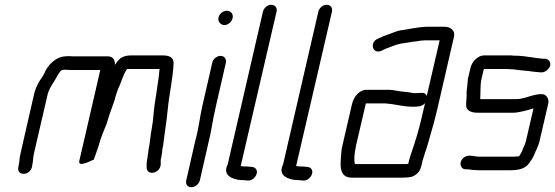

<svg xmlns="http://www.w3.org/2000/svg" viewBox="-20 -710 2324 804"><path d="M114 -11 115 -18C119 -36 118 -51 123 -71L180 -317C181 -323 188 -336 190 -342L196 -352C198 -357 202 -362 206 -368C218 -386 223 -404 239 -417H240C244 -418 250 -418 256 -418C265 -417 271 -417 277 -417H400L312 -36C310 -26 316 -22 326 -24C343 -27 360 -36 373 -42C380 -62 386 -79 393 -99C401 -132 415 -163 427 -193L438 -229C445 -251 453 -269 460 -291C464 -309 470 -325 475 -339C488 -364 495 -398 512 -421H648V-419C646 -403 646 -399 644 -382L640 -356C636 -320 627 -278 624 -242C622 -226 621 -201 617 -183C616 -173 614 -163 612 -152C609 -130 607 -106 602 -84C601 -74 600 -63 598 -53C598 -49 597 -45 596 -41C595 -35 594 -28 594 -19V-8C596 27 649 17 653 -20V-31V-41C654 -46 656 -51 656 -56C658 -66 660 -77 660 -86C662 -93 663 -100 664 -107C669 -152 678 -203 682 -248C688 -314 705 -386 707 -447C706 -470 689 -478 661 -478H530C506 -478 488 -472 474 -456L461 -438C463 -456 454 -474 433 -474H290C285 -474 279 -474 271 -475C261 -475 251 -474 243 -473C210 -467 179 -436 166 -404L158 -389C143 -369 130 -346 123 -317L67 -72C63 -56 61 -39 60 -27L57 -11C53 6 62 18 79 18C96 18 110 5 114 -11Z M869 -448 827 -265C816 -217 812 -170 798 -122L760 45C756 61 765 74 781 74C797 74 813 61 817 45L855 -122C859 -137 862 -153 865 -169C870 -199 877 -235 884 -265L926 -448C929 -463 919 -476 904 -476C888 -476 872 -463 869 -448ZM895 -637C891 -620 904 -605 920 -605C935 -605 951 -619 954 -634C958 -651 947 -665 930 -665C914 -665 899 -653 895 -637Z M1081 -661 934 -24C933 -21 932 -17 930 -14C916 25 951 40 986 44C993 44 1000 44 1007 45L1017 46C1033 48 1049 34 1054 20C1060 3 1051 -9 1036 -11L1025 -12C1017 -13 1009 -13 1002 -13C997 -13 993 -14 988 -15L1138 -661C1142 -677 1132 -690 1116 -690C1100 -690 1085 -677 1081 -661Z M1313 -661 1166 -24C1165 -21 1164 -17 1162 -14C1148 25 1183 40 1218 44C1225 44 1232 44 1239 45L1249 46C1265 48 1281 34 1286 20C1292 3 1283 -9 1268 -11L1257 -12C1249 -13 1241 -13 1234 -13C1229 -13 1225 -14 1220 -15L1370 -661C1374 -677 1364 -690 1348 -690C1332 -690 1317 -677 1313 -661Z M1760 -278 1754 -253C1743 -204 1729 -148 1714 -104C1706 -79 1696 -53 1690 -27V-24C1686 -23 1681 -23 1677 -23H1467C1466 -23 1467 -23 1466 -24C1462 -38 1464 -66 1468 -84C1469 -89 1470 -95 1471 -101L1512 -277H1587C1592 -277 1598 -277 1603 -276L1621 -274C1649 -270 1677 -263 1708 -263C1731 -263 1747 -264 1760 -278ZM1721 -320C1716 -320 1712 -320 1707 -321C1688 -325 1661 -326 1641 -330L1623 -333C1615 -334 1607 -334 1600 -334H1514C1486 -334 1461 -306 1454 -274L1414 -101C1412 -94 1411 -87 1410 -80C1406 -27 1394 34 1454 34H1664C1679 34 1687 33 1701 31C1718 27 1738 11 1742 -8C1745 -15 1746 -21 1747 -27C1748 -32 1749 -38 1752 -45L1760 -71C1769 -95 1772 -110 1781 -140C1791 -173 1803 -217 1811 -252L1881 -556C1887 -581 1868 -598 1841 -598H1771C1750 -598 1732 -595 1712 -592C1692 -589 1676 -585 1657 -583C1641 -580 1624 -572 1609 -567C1591 -561 1577 -555 1560 -547C1534 -534 1536 -501 1557 -495C1573 -491 1585 -503 1598 -507C1617 -514 1637 -523 1657 -527L1707 -535L1725 -537C1736 -539 1747 -541 1758 -541H1821L1767 -308C1759 -327 1744 -320 1721 -320Z M2262 -464H2255C2247 -464 2234 -467 2227 -467C2223 -468 2219 -468 2214 -469C2186 -473 2162 -477 2131 -477C2124 -478 2118 -478 2111 -478H2007C1982 -478 1956 -453 1950 -425L1940 -383C1938 -376 1939 -370 1938 -363C1936 -343 1933 -327 1934 -309L1933 -291C1932 -284 1932 -279 1932 -274C1929 -249 1951 -238 1978 -238H2129C2142 -238 2151 -240 2165 -243C2177 -245 2200 -252 2214 -256L2182 -118C2179 -106 2174 -96 2170 -88L2165 -74C2162 -68 2158 -63 2154 -56C2150 -55 2147 -55 2144 -55C2139 -54 2132 -54 2127 -54H1984C1973 -54 1960 -58 1950 -58H1944C1928 -58 1913 -46 1909 -30C1906 -15 1915 -1 1930 -1H1936C1946 -1 1957 2 1968 2C1975 2 1981 3 1988 3H2114C2149 3 2179 -2 2196 -27C2203 -36 2212 -50 2217 -62C2224 -81 2234 -96 2239 -118L2276 -277C2280 -296 2268 -316 2248 -316C2210 -316 2178 -295 2142 -295H1991V-296C1991 -297 1992 -298 1991 -299C1993 -326 1990 -353 1997 -383L2006 -421H2096C2103 -421 2110 -421 2117 -420C2123 -420 2129 -420 2134 -419C2159 -415 2187 -414 2212 -410C2220 -410 2235 -407 2242 -407H2249C2263 -407 2281 -422 2284 -436C2287 -451 2276 -464 2262 -464Z"/></svg>

Font: Electronic
Style: It
Weight: 400
Version: Version 1.011